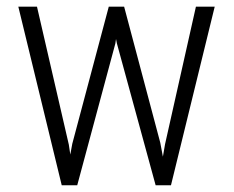

<svg xmlns="http://www.w3.org/2000/svg" viewBox="-20 -548 692 568"><path d="M183.6 -120.1 188 -90.8 193.8 -122.6 301.8 -528.3H347.2L454.1 -126L461.9 -84.5L468.3 -121.6L559.6 -528.3H615.2L485.8 0H440.4L325.7 -419.9L323.2 -432.6L321.3 -419.4L208.5 0H162.6L34.2 -528.3H89.4Z"/></svg>

Font: TypoPRO Roboto
Style: Regular
Weight: 300
Designer: Google
Version: Version 2.136; 2016